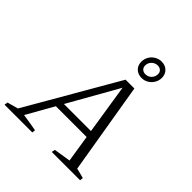

<svg xmlns="http://www.w3.org/2000/svg" viewBox="-244 -1057 1216 1216"><g transform="rotate(45 364.5 -448.5)"><path d="M605 -39Q623 -35 640 -30.5Q657 -26 672 -22L670 0H416L421 -23L534 -41L442 -628L458 -626L127 -41Q156 -37 185.5 -32Q215 -27 244 -22L242 0H-7L-3 -23L70 -43L423 -654H502ZM201 -223 224 -269H538L544 -223ZM487 -733Q454 -733 433.5 -753Q413 -773 413 -805Q413 -830 425 -851Q437 -872 458.5 -884.5Q480 -897 504 -897Q537 -897 557.5 -876.5Q578 -856 578 -825Q578 -800 565.5 -779Q553 -758 532.5 -745.5Q512 -733 487 -733ZM487 -767Q511 -767 527.5 -783.5Q544 -800 544 -824Q544 -842 532.5 -852Q521 -862 504 -862Q481 -862 464 -845.5Q447 -829 447 -805Q447 -788 458 -777.5Q469 -767 487 -767Z"/></g></svg>

Font: Piazzolla 8pt ExtraLight
Style: Italic
Weight: 250
Italic angle: -11.3°
Designer: Juan Pablo del Peral
Foundry: Huerta Tipografica
Version: Version 2.001